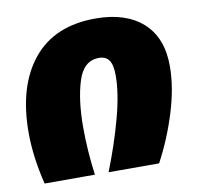

<svg xmlns="http://www.w3.org/2000/svg" viewBox="-67 -623 710 692"><g transform="rotate(-10 288.0 -277.0)"><path d="M560 -339Q560 -261 532 -170.5Q504 -80 461 0H276Q313 -93 337.5 -183.5Q362 -274 362 -339Q362 -378 350 -395Q338 -412 313 -412Q257 -412 235.5 -343.5Q214 -275 214 -176Q214 -89 226 0H42Q17 -102 17 -190Q17 -360 96 -457Q175 -554 325 -554Q436 -554 498 -498.5Q560 -443 560 -339Z"/></g></svg>

Font: FiraGO Heavy
Style: Italic
Weight: 900
Italic angle: -8°
Designer: bBox Type GmbH
Foundry: bBox Type GmbH
Version: Version 1.001